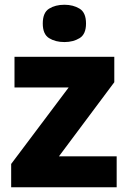

<svg xmlns="http://www.w3.org/2000/svg" viewBox="-20 -788 539 808"><path d="M471 0H27V-98L269 -420H41V-549H461V-442L228 -130H471ZM251 -768Q288 -768 315 -751.5Q342 -735 342 -689Q342 -644 315 -627.5Q288 -611 251 -611Q213 -611 186.5 -627.5Q160 -644 160 -689Q160 -735 186.5 -751.5Q213 -768 251 -768Z"/></svg>

Font: Noto Sans Thai Looped ExtraBold
Style: Regular
Weight: 800
Designer: Sasikarn Vongin, Ben Mitchell
Foundry: The Fontpad Ltd
Version: Version 1.001; ttfautohint (v1.8.4.7-5d5b)